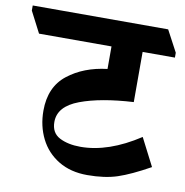

<svg xmlns="http://www.w3.org/2000/svg" viewBox="-132 -742 785 814"><g transform="rotate(10 260.0 -335.0)"><path d="M576 -577V-556H437V-340Q296 -332 208 -299Q120 -266 120 -199Q120 -152 156.5 -133Q193 -114 247 -114Q367 -114 500 -201L561 -82Q480 -37 425.5 -19Q371 -1 296 -1Q224 -1 172 -32.5Q120 -64 93 -118Q66 -172 66 -238Q66 -340 134 -393.5Q202 -447 303 -459V-556H-9L-56 -647V-669H527Z"/></g></svg>

Font: Martel Heavy
Style: Regular
Weight: 900
Designer: Dan Reynolds
Foundry: Dan Reynolds
Version: Version 1.001; ttfautohint (v1.1) -l 5 -r 5 -G 72 -x 0 -D la